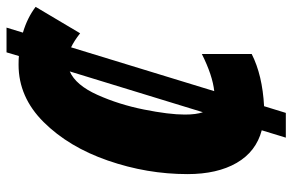

<svg xmlns="http://www.w3.org/2000/svg" viewBox="-170 -630 875 574"><g transform="rotate(-90 267.0 -342.5)"><path d="M413 -567 282 -139Q329 -144 393 -176V-27Q330 5 237 10L217 75H143L165 3Q101 -14 67.5 -72Q34 -130 34 -219Q34 -340 74.5 -457Q115 -574 189.5 -649Q264 -724 361 -724Q378 -724 387 -723L398 -760H472L457 -711Q501 -698 534 -673L455 -540Q432 -558 413 -567ZM219 -173 341 -571Q300 -553 271 -488.5Q242 -424 227 -349Q212 -274 212 -227Q212 -193 219 -173Z"/></g></svg>

Font: Noto Sans UI CondBlack
Style: Italic
Weight: 900
Width: 3
Italic angle: -12°
Designer: Monotype Design Team
Foundry: Monotype Imaging Inc.
Version: Version 1.001